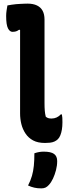

<svg xmlns="http://www.w3.org/2000/svg" viewBox="-20 -780 390 1061"><path d="M21 -750Q33 -752 45 -754Q57 -756 69 -757Q81 -758 92 -758.5Q103 -759 113 -759.5Q123 -760 132 -760Q163 -760 184 -750Q205 -740 215.5 -720.5Q226 -701 226 -672Q226 -625 226 -579Q226 -533 226 -487.5Q226 -442 226 -395.5Q226 -349 226 -303Q226 -257 226 -210Q226 -186 227.5 -168Q229 -150 233 -135Q239 -130 246 -127.5Q253 -125 265 -125Q280 -125 293 -131Q306 -137 316 -148H322Q324 -138 324.5 -128.5Q325 -119 325 -104Q325 -82 322 -64Q319 -46 313.5 -32.5Q308 -19 300 -11Q292 -3 281 2Q270 7 256.5 8.5Q243 10 229 10Q189 10 163 -4Q137 -18 121 -42Q105 -66 98 -94.5Q91 -123 91 -153Q91 -198 91 -244Q91 -290 91 -336.5Q91 -383 91 -429.5Q91 -476 91 -522.5Q91 -569 91 -614L86 -616Q81 -612 74.5 -609Q68 -606 61 -605Q54 -604 49 -604Q34 -604 24 -623.5Q14 -643 14 -692Q14 -707 16.5 -723Q19 -739 21 -750ZM170 67Q185 62 197 60Q209 58 222 58Q261 58 278.5 70.5Q296 83 296 110Q296 135 289.5 160Q283 185 273 206.5Q263 228 250 242Q241 252 231.5 256.5Q222 261 208 261Q187 261 169.5 257Q152 253 135 245Q149 218 156.5 192Q164 166 167 136Q170 106 170 67Z"/></svg>

Font: Recursive Casual
Style: Bold
Weight: 700
Version: Version 1.085